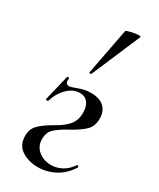

<svg xmlns="http://www.w3.org/2000/svg" viewBox="-190 -792 714 863"><g transform="rotate(30 166.5 -360.5)"><path d="M56 -271Q55 -270 52 -270Q43 -270 44 -274L76 -407Q76 -409 80 -409Q83 -409 85.5 -407.5Q88 -406 87 -405Q86 -401 86 -395Q86 -385 91 -380Q96 -375 103 -375Q110 -375 132 -383Q153 -391 169 -395Q185 -399 206 -399Q251 -399 274 -377.5Q297 -356 297 -318Q297 -279 274 -256Q251 -233 203 -207Q159 -183 138.5 -163.5Q118 -144 118 -109Q118 -73 145 -50.5Q172 -28 211 -28Q240 -28 266.5 -42.5Q293 -57 312 -85Q313 -87 316 -87Q319 -87 321 -84Q323 -81 321 -78Q294 -35 252.5 -12.5Q211 10 164 10Q116 10 80.5 -13Q45 -36 45 -84Q45 -119 66 -141Q87 -163 132 -189Q175 -212 197 -238Q219 -264 219 -303Q219 -337 204 -355.5Q189 -374 163 -374Q129 -374 99.5 -345.5Q70 -317 56 -271ZM160 -472Q157 -472 154.5 -473.5Q152 -475 153 -476L199 -716Q200 -720 223.5 -725.5Q247 -731 262 -731Q273 -731 272 -727L164 -474Q164 -472 160 -472Z"/></g></svg>

Font: Cormorant Infant Medium
Style: Regular
Weight: 500
Designer: Christian Thalmann (Catharsis Fonts)
Version: Version 3.000